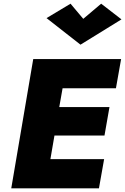

<svg xmlns="http://www.w3.org/2000/svg" viewBox="-20 -1020 678 1040"><path d="M431 -918 362 -1000 232 -922 416 -778 638 -915 528 -1000ZM275 -286H546L573 -440H301L319 -542H608L636 -700H346H291H160L41 0H170H226H516L544 -158H253Z"/></svg>

Font: Jost* 800 Heavy Italic
Style: Italic
Weight: 800
Italic angle: -10°
Version: Version 3.200; ttfautohint (v0.97) -l 8 -r 50 -G 200 -x 14 -